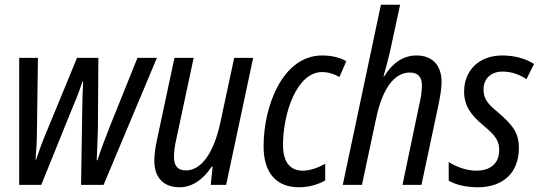

<svg xmlns="http://www.w3.org/2000/svg" viewBox="-20 -780 2273 810"><path d="M61 0H154L290 -336C307 -375 317 -403 328 -436H331C329 -394 327 -358 327 -319L322 0H417L642 -536H560L446 -253C425 -200 406 -150 391 -104H388C390 -147 392 -198 393 -238L395 -536H305L176 -223C162 -191 144 -142 132 -106H130C133 -142 136 -186 136 -236L140 -536H61Z M738 10C795 10 841 -28 873 -77H877L869 0H934L1048 -536H968L910 -265C881 -128 826 -61 764 -61C729 -61 714 -82 714 -117C714 -139 717 -165 724 -194L797 -536H716L642 -189C636 -161 631 -129 631 -103C631 -30 670 10 738 10Z M1241 10C1284 10 1323 -2 1352 -19V-89C1319 -71 1287 -60 1257 -60C1204 -60 1174 -96 1174 -169C1174 -302 1232 -476 1339 -476C1366 -476 1392 -467 1412 -455L1441 -522C1412 -538 1378 -546 1339 -546C1172 -546 1092 -332 1092 -163C1092 -49 1147 10 1241 10Z M1426 0H1507L1566 -277C1595 -417 1649 -474 1709 -474C1744 -474 1760 -454 1760 -420C1760 -394 1755 -363 1747 -330L1678 0H1758L1829 -334C1836 -368 1843 -406 1843 -433C1843 -507 1802 -546 1737 -546C1677 -546 1632 -509 1601 -458H1598C1608 -492 1617 -528 1625 -561L1668 -760H1587Z M1996 10C2104 10 2169 -53 2169 -155C2169 -224 2139 -255 2081 -306C2032 -345 2020 -368 2020 -403C2020 -448 2051 -478 2100 -478C2139 -478 2173 -465 2201 -446L2233 -510C2201 -531 2154 -546 2099 -546C1999 -546 1938 -481 1938 -394C1938 -334 1966 -295 2019 -251C2072 -207 2086 -185 2086 -147C2086 -92 2051 -60 1989 -60C1947 -60 1900 -78 1873 -97V-18C1899 -2 1943 10 1996 10Z"/></svg>

Font: Noto Sans Condensed
Style: Italic
Weight: 400
Width: 3
Italic angle: -12°
Designer: Monotype Design Team
Foundry: Monotype Imaging Inc.
Version: Version 2.013